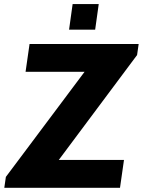

<svg xmlns="http://www.w3.org/2000/svg" viewBox="-38 -896 681 916"><path d="M-17.5 0 -10 -52 365.5 -553.5H84L103 -686H623.5L616 -633.5L242.5 -133H553.5L534.5 0ZM291.5 -754.5 308.5 -876.5H433L416 -754.5Z"/></svg>

Font: Chivo Medium
Style: Italic
Weight: 500
Italic angle: -8.05°
Designer: Hector Gatti
Foundry: Omnibus-Type
Version: Version 2.002